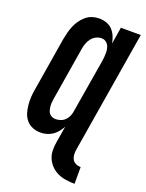

<svg xmlns="http://www.w3.org/2000/svg" viewBox="-176 -826 858 1132"><g transform="rotate(20 253.5 -260.0)"><path d="M440 223Q413 223 386 219Q359 215 335.5 204.5Q312 194 293.5 176Q275 158 264 134.5Q253 111 252 83.5Q251 56 256 29L273 -74Q263 -56 250.5 -40.5Q238 -25 221.5 -14Q205 -3 186 2.5Q167 8 148 8Q122 8 98.5 -1Q75 -10 59 -28.5Q43 -47 35.5 -70.5Q28 -94 25.5 -119.5Q23 -145 24.5 -171Q26 -197 31 -223L86 -558Q90 -579 95.5 -600Q101 -621 109.5 -641.5Q118 -662 131.5 -681Q145 -700 162 -714.5Q179 -729 200.5 -736Q222 -743 243 -743Q268 -743 290 -735.5Q312 -728 327.5 -711.5Q343 -695 352 -674Q361 -653 365 -630L382 -735H507L381 29Q378 45 379 61.5Q380 78 387 91Q394 104 408.5 111Q423 118 440 118ZM204 -97Q219 -97 235 -102.5Q251 -108 263 -120Q275 -132 281.5 -147.5Q288 -163 290 -179L346 -514Q348 -527 349 -540Q350 -553 350 -566Q350 -579 347.5 -591.5Q345 -604 338.5 -614.5Q332 -625 321.5 -631.5Q311 -638 297 -638Q280 -638 263.5 -630Q247 -622 235.5 -607.5Q224 -593 217.5 -576Q211 -559 208 -541L153 -206Q151 -194 150 -182Q149 -170 150 -158.5Q151 -147 154 -135.5Q157 -124 163.5 -115.5Q170 -107 180.5 -102Q191 -97 204 -97Z"/></g></svg>

Font: Iosevka Term Curly Extrabold
Style: Italic
Weight: 800
Italic angle: -9°
Designer: Belleve Invis
Foundry: Belleve Invis
Version: Version 32.3.0